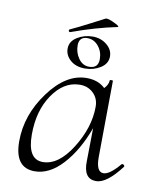

<svg xmlns="http://www.w3.org/2000/svg" viewBox="-77 -712 632 784"><g transform="rotate(10 238.5 -319.5)"><path d="M165 -572Q162 -571 160 -573Q158 -575 158 -578Q158 -581 160 -582Q191 -596 241 -622Q291 -648 297 -651Q306 -656 341 -638Q360 -628 352 -626Q264 -608 165 -572ZM166 -504Q166 -534 195 -552Q224 -570 259 -570Q293 -570 317.5 -550Q342 -530 342 -502Q342 -472 313.5 -454Q285 -436 249 -436Q212 -436 189 -456Q166 -476 166 -504ZM303 -484Q303 -515 284.5 -537.5Q266 -560 239 -560Q204 -560 204 -524Q204 -494 221 -470Q238 -446 265 -446Q303 -446 303 -484ZM465 -77Q467 -79 470.5 -78Q474 -77 476 -74Q478 -71 477 -69Q418 9 374 9Q321 9 323 -65L325 -202Q290 -106 235.5 -46.5Q181 13 120 13Q37 13 37 -97Q37 -206 108 -302.5Q179 -399 264 -399Q312 -399 341 -371Q357 -387 358 -406Q358 -408 364.5 -408Q371 -408 371 -406L368 -89Q368 -28 398 -28Q424 -28 465 -77ZM146 -30Q211 -30 265.5 -117Q320 -204 320 -290Q320 -325 296 -347Q272 -369 237 -367Q174 -365 128.5 -298.5Q83 -232 83 -133Q83 -30 146 -30Z"/></g></svg>

Font: Cormorant Upright Light
Style: Regular
Weight: 300
Designer: Christian Thalmann (Catharsis Fonts)
Foundry: Catharsis Fonts
Version: Version 3.302;PS 003.302;hotconv 1.0.88;makeotf.lib2.5.64775